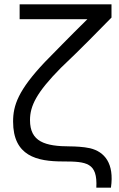

<svg xmlns="http://www.w3.org/2000/svg" viewBox="-20 -740 544 880"><path d="M421.5 120H488.5C504.5 8.5 459 -44.5 393 -60.5C363 -67.5 320 -69 303.5 -69C184.5 -69 117.5 -91 117.5 -189.5C117.5 -254.5 147 -315.5 258.5 -428.5C353.5 -518.5 430 -597.5 491 -659.5V-720H70V-652H380.5C296.5 -569.5 223 -493.5 186 -456C63.5 -326.5 40 -257 40 -183C40 -24.5 149.5 0 268.5 0C377.5 0 427.5 5.5 421.5 120Z"/></svg>

Font: Hauora
Style: Regular
Weight: 400
Designer: Mikhail Sharanda
Foundry: WCYS & Co.
Version: Version 1.010